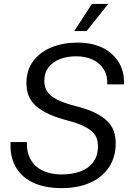

<svg xmlns="http://www.w3.org/2000/svg" viewBox="-20 -958 671 988"><path d="M297.7 10Q208.7 10 148.4 -19.1Q88.1 -48.3 59.2 -101.9Q30.3 -155.4 34.3 -227.1H118.4Q116.7 -174.4 138 -136.9Q159.3 -99.4 200.1 -79.9Q241 -60.3 297 -60.3Q351.1 -60.3 393.6 -75.8Q436 -91.3 460.1 -123.9Q484.1 -156.4 484.1 -207.3Q484.1 -225.7 478.6 -243.6Q473 -261.6 457.1 -277.9Q441.3 -294.1 410.3 -309.2Q379.3 -324.3 328.4 -337.7Q272.7 -352.3 232.7 -370.4Q192.7 -388.4 166.6 -411.3Q140.6 -434.1 128.3 -463Q116 -491.9 116 -529Q116 -597.6 151.1 -644.1Q186.3 -690.7 245.9 -714.7Q305.6 -738.7 378.9 -738.7Q452.9 -738.7 507.1 -712.4Q561.4 -686.1 590.9 -637.9Q620.4 -589.6 618.1 -523.6H532Q534 -568 514.4 -600.2Q494.9 -632.4 458.3 -650.4Q421.7 -668.3 371.1 -668.3Q325 -668.3 288 -653.8Q251 -639.3 229.5 -611.1Q208 -583 208 -540.9Q208 -509.9 222.8 -487.1Q237.6 -464.3 272 -446.4Q306.4 -428.6 364.6 -413.4Q427.9 -397.7 469 -377.6Q510.1 -357.4 533.4 -333.4Q556.7 -309.4 566.1 -281.4Q575.4 -253.4 575.4 -221Q575.4 -149.1 540.5 -97.1Q505.6 -45 443.2 -17.5Q380.9 10 297.7 10ZM362.1 -798.1 453 -937.9H536.9L425.6 -798.1Z"/></svg>

Font: Mona Sans
Style: Italic
Weight: 200
Italic angle: -11.6951°
Designer: Deni Anggara
Foundry: GitHub
Version: Version 2.000